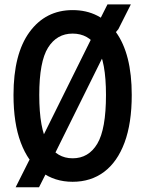

<svg xmlns="http://www.w3.org/2000/svg" viewBox="-20 -786 640 846"><path d="M300 15Q220.5 15 162 -28.8Q103.5 -72.5 71.5 -157.8Q39.5 -243 39.5 -367.5Q39.5 -548.5 110.2 -645Q181 -741.5 300 -741.5Q420.5 -741.5 490.5 -645Q560.5 -548.5 560.5 -367.5Q560.5 -243 528.8 -157.8Q497 -72.5 438.8 -28.8Q380.5 15 300 15ZM300 -88.5Q370.5 -88.5 408.8 -152.8Q447 -217 447 -367.5Q447 -514.5 408.8 -576.2Q370.5 -638 300 -638Q230.5 -638 191.8 -576.2Q153 -514.5 153 -367.5Q153 -217 191.8 -152.8Q230.5 -88.5 300 -88.5ZM49 39 108.5 -79.5 127 -100.5 401.5 -654 408 -676 453.5 -766.5H556.5L501.5 -657.5L482 -634L202.5 -70L197 -50L152 39Z"/></svg>

Font: Spline Sans Mono Medium
Style: Regular
Weight: 500
Monospace: yes
Version: Version 1.004